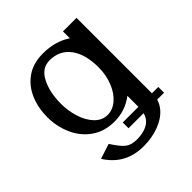

<svg xmlns="http://www.w3.org/2000/svg" viewBox="-188 -645 963 963"><g transform="rotate(-45 294.0 -163.0)"><path d="M406 -510V-461Q344 -503 256 -503Q187 -503 140 -470Q93 -437 69.5 -382Q46 -327 46 -261Q46 -195 72 -136.5Q98 -78 148.5 -42.5Q199 -7 269 -7Q346 -7 406 -53V25H295V66H402Q395 94 374 111Q341 136 285 136Q246 136 223.5 118.5Q201 101 169 51L89 77Q156 184 285 184Q343 184 392.5 166Q442 148 472 114Q491 92 498 66H547V25H502V-510ZM405 -255Q405 -202 386.5 -155.5Q368 -109 336.5 -82Q305 -55 269 -55Q230 -55 201 -85Q172 -115 157 -162.5Q142 -210 142 -261Q142 -341 171 -398Q200 -455 256 -455Q326 -455 365.5 -402.5Q405 -350 405 -255Z"/></g></svg>

Font: LXGW Marker Gothic
Style: Regular
Weight: 400
Version: Version 1.001